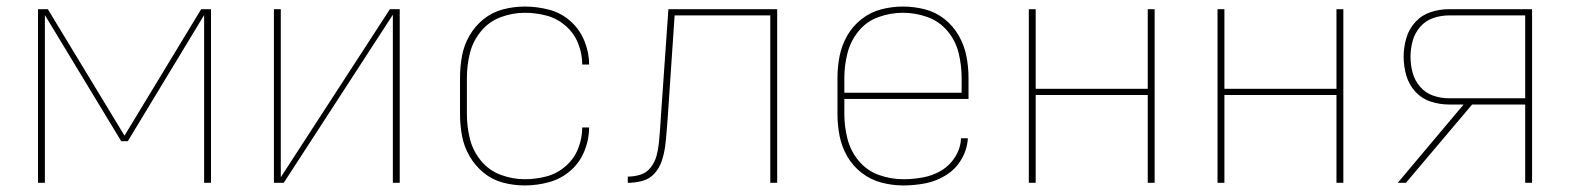

<svg xmlns="http://www.w3.org/2000/svg" viewBox="-20 -558 4792 586"><path d="M96 0H117V-512L350 -127H370L603 -512V0H624V-530H594L360 -144L126 -530H96Z M816 0H846L1179 -513V0H1200V-530H1170L837 -17V-530H816Z M1582 8Q1619 8 1655.5 -2Q1692 -12 1720.5 -36.5Q1749 -61 1763.5 -96.5Q1778 -132 1778 -169H1757Q1757 -136 1744.5 -104.5Q1732 -73 1706 -50.5Q1680 -28 1647.5 -19.5Q1615 -11 1582 -11Q1544 -11 1508 -24.5Q1472 -38 1447.5 -68Q1423 -98 1414 -135Q1405 -172 1405 -210V-320Q1405 -358 1414 -395Q1423 -432 1447.5 -462Q1472 -492 1508 -505.5Q1544 -519 1582 -519Q1615 -519 1647.5 -510.5Q1680 -502 1706 -479.5Q1732 -457 1744.5 -425.5Q1757 -394 1757 -361H1778Q1778 -398 1763.5 -433.5Q1749 -469 1720.5 -494Q1692 -519 1655.5 -528.5Q1619 -538 1582 -538Q1548 -538 1515.5 -529.5Q1483 -521 1456.5 -500Q1430 -479 1413 -449.5Q1396 -420 1390 -387Q1384 -354 1384 -320V-210Q1384 -177 1390 -144Q1396 -111 1413 -81.5Q1430 -52 1456.5 -30.5Q1483 -9 1515.5 -0.5Q1548 8 1582 8Z M1896 0Q1919 0 1941 -6Q1963 -12 1978 -29Q1993 -46 2000 -67.5Q2007 -89 2010 -111Q2013 -133 2014.5 -155.5Q2016 -178 2018 -200L2039 -511H2331V0H2352V-530H2020L1997 -201Q1996 -182 1994.5 -162Q1993 -142 1991 -122Q1989 -102 1984 -83Q1979 -64 1966.5 -47.5Q1954 -31 1935 -25Q1916 -19 1896 -19Z M2737 8Q2771 8 2804.5 1.5Q2838 -5 2867.5 -23.5Q2897 -42 2914.5 -72Q2932 -102 2934 -136H2913Q2912 -106 2895.5 -79.5Q2879 -53 2853 -37.5Q2827 -22 2797 -16.5Q2767 -11 2737 -11Q2699 -11 2662.5 -24Q2626 -37 2601 -67Q2576 -97 2566.5 -134.5Q2557 -172 2557 -210V-256H2936V-320Q2936 -354 2929.5 -387Q2923 -420 2906 -449.5Q2889 -479 2862.5 -500Q2836 -521 2803 -529.5Q2770 -538 2736 -538Q2702 -538 2669.5 -529.5Q2637 -521 2610 -500Q2583 -479 2566 -449.5Q2549 -420 2542.5 -387Q2536 -354 2536 -320V-210Q2536 -176 2542.5 -143Q2549 -110 2566 -80.5Q2583 -51 2610.5 -30Q2638 -9 2671 -0.5Q2704 8 2737 8ZM2557 -275V-320Q2557 -358 2566.5 -395.5Q2576 -433 2600.5 -463Q2625 -493 2661.5 -506Q2698 -519 2736 -519Q2774 -519 2810.5 -506Q2847 -493 2872 -463Q2897 -433 2906 -395.5Q2915 -358 2915 -320V-275Z M3120 0H3141V-268H3483V0H3504V-530H3483V-287H3141V-530H3120Z M3696 0H3717V-268H4059V0H4080V-530H4059V-287H3717V-530H3696Z M4246 0H4271L4473 -239H4635V0H4656V-530H4403Q4374 -530 4346.5 -521Q4319 -512 4299.5 -490.5Q4280 -469 4272 -441Q4264 -413 4264 -385Q4264 -356 4272 -328Q4280 -300 4299.5 -278.5Q4319 -257 4346.5 -248Q4374 -239 4403 -239H4447ZM4403 -258Q4378 -258 4354.5 -266Q4331 -274 4314.5 -293Q4298 -312 4291.5 -336Q4285 -360 4285 -385Q4285 -409 4291.5 -433Q4298 -457 4314.5 -476Q4331 -495 4354.5 -503Q4378 -511 4403 -511H4635V-258Z"/></svg>

Font: Iosevka Sparkle Thin
Style: Regular
Weight: 100
Designer: Belleve Invis
Foundry: Belleve Invis
Version: Version 4.5.0; ttfautohint (v1.8.3)